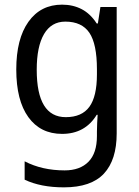

<svg xmlns="http://www.w3.org/2000/svg" viewBox="-20 -566 599 826"><path d="M247 -546Q294 -546 331.5 -526.5Q369 -507 396 -465H401L412 -536H482V8Q482 122 427 181Q372 240 255 240Q155 240 86 207V128Q161 167 258 167Q324 167 360.5 130Q397 93 397 19V0Q397 -14 398 -36Q399 -58 400 -72H396Q346 10 247 10Q154 10 102 -62Q50 -134 50 -267Q50 -399 102.5 -472.5Q155 -546 247 -546ZM261 -473Q201 -473 169.5 -419.5Q138 -366 138 -266Q138 -62 263 -62Q332 -62 364.5 -106.5Q397 -151 397 -246V-268Q397 -377 364.5 -425Q332 -473 261 -473Z"/></svg>

Font: Noto Sans Sinhala SemiCondensed
Style: Regular
Weight: 400
Width: 4
Designer: Jelle Bosma - Monotype Design Team
Foundry: Monotype Imaging Inc.
Version: Version 2.006; ttfautohint (v1.8.4.7-5d5b)